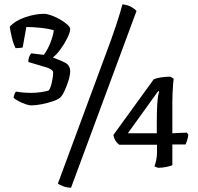

<svg xmlns="http://www.w3.org/2000/svg" viewBox="-20 -774 915 889"><path d="M124 -286Q114 -286 97 -292Q80 -298 64.5 -306.5Q49 -315 43 -321Q44 -331 47.5 -339Q51 -347 54 -350Q70 -347 88.5 -345.5Q107 -344 124 -344Q145 -344 167.5 -347Q190 -350 205 -355Q213 -363 219.5 -390Q226 -417 226 -438Q226 -452 196.5 -461.5Q167 -471 111 -487Q111 -498 114.5 -509Q118 -520 125 -527L183 -520Q202 -546 214.5 -579Q227 -612 229 -634Q201 -642 165 -645.5Q129 -649 102 -649L85 -554Q81 -553 71 -552Q61 -551 52 -551Q41 -574 35 -599.5Q29 -625 25 -650Q51 -679 97.5 -694.5Q144 -710 184 -710Q198 -710 218.5 -702.5Q239 -695 259 -683.5Q279 -672 292 -660Q305 -648 305 -640Q305 -625 291.5 -597.5Q278 -570 259.5 -545Q241 -520 226 -509V-507Q255 -497 280 -484.5Q305 -472 305 -444Q305 -426 296.5 -399Q288 -372 277 -349.5Q266 -327 257 -321Q248 -313 224.5 -305Q201 -297 173.5 -291.5Q146 -286 124 -286ZM309 95Q290 95 273 88.5Q256 82 248 76L466 -513Q498 -597 519 -661.5Q540 -726 547 -754Q573 -751 589.5 -741Q606 -731 612 -723ZM712 3Q711 3 705 0.5Q699 -2 695 -4Q699 -13 703 -31Q707 -49 707 -69V-104H532Q525 -108 516.5 -120Q508 -132 505 -149L692 -407Q703 -412 724.5 -415.5Q746 -419 768 -419L784 -410Q783 -402 781.5 -383.5Q780 -365 779 -343.5Q778 -322 778 -303V-157L845 -160L852 -150Q851 -140 847 -126.5Q843 -113 839 -105H778V-9Q769 -5 749.5 -1Q730 3 712 3ZM572 -157H706V-204Q706 -261 708 -290.5Q710 -320 712.5 -332.5Q715 -345 717 -350L713 -353Z"/></svg>

Font: Texturina 72pt Medium
Style: Regular
Weight: 500
Designer: Guillermo Torres Carreño
Foundry: Omnibus-Type
Version: Version 1.002; ttfautohint (v1.8.3)